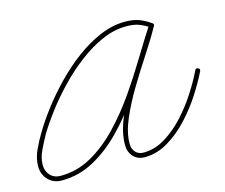

<svg xmlns="http://www.w3.org/2000/svg" viewBox="-83 -636 891 762"><g transform="rotate(-15 363.0 -255.0)"><path d="M594 -480Q588 -472 581 -478Q557 -494 537 -501Q517 -508 487 -508Q438 -508 388.5 -486.5Q339 -465 291.5 -429Q244 -393 202 -349.5Q160 -306 126 -261Q92 -216 69 -178Q55 -153 40 -122Q25 -91 25 -62Q25 -36 41 -19Q57 -2 83 -2Q151 -2 210.5 -35.5Q270 -69 322.5 -124Q375 -179 420 -244Q465 -309 504 -373.5Q543 -438 576 -489Q581 -496 589 -492Q597 -487 593 -479Q569 -435 533.5 -381Q498 -327 463 -269Q428 -211 404 -155.5Q380 -100 380 -54Q380 -33 392 -19.5Q404 -6 425 -6Q472 -6 515.5 -33Q559 -60 596 -101Q633 -142 661.5 -187Q690 -232 707 -268Q711 -277 720 -273Q729 -269 725 -260Q706 -221 676 -174Q646 -127 606.5 -84.5Q567 -42 521 -14.5Q475 13 425 13Q396 13 378.5 -6Q361 -25 361 -54Q361 -104 384.5 -160.5Q408 -217 443.5 -275Q479 -333 515 -387.5Q551 -442 576 -488Q580 -496 589 -491Q597 -486 592 -478Q558 -425 518 -359.5Q478 -294 431.5 -227.5Q385 -161 331.5 -106Q278 -51 216 -17Q154 17 83 17Q49 17 27.5 -5.5Q6 -28 6 -62Q6 -94 21.5 -127.5Q37 -161 53 -187Q77 -228 112 -274Q147 -320 190.5 -365Q234 -410 283 -446.5Q332 -483 384 -505Q436 -527 487 -527Q519 -527 542 -519Q565 -511 591 -493Q599 -488 594 -480Z"/></g></svg>

Font: FRB American Cursive Guidelines Extralight
Style: Italic
Weight: 200
Italic angle: -25°
Version: Version 2.0;Modular Font Editor K font №1